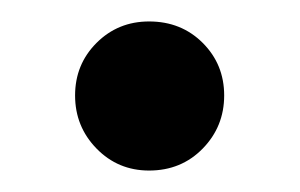

<svg xmlns="http://www.w3.org/2000/svg" viewBox="-20 -400 280 179"><path d="M189 -311Q189 -282 169 -261.5Q149 -241 119 -241Q90 -241 70 -261.5Q50 -282 50 -311Q50 -340 70 -360Q90 -380 119 -380Q149 -380 169 -360Q189 -340 189 -311Z"/></svg>

Font: Fira Sans
Style: Regular
Weight: 400
Designer: bBox Type GmbH & Carrois Corporate GbR & Edenspiekermann AG
Foundry: bBox Type GmbH & Carrois Corporate GbR & Edenspiekermann AG
Version: Version 4.301